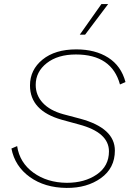

<svg xmlns="http://www.w3.org/2000/svg" viewBox="-20 -913 644 941"><path d="M477 -893H510L397 -743H371ZM306 8Q199 7 126 -45.5Q53 -98 36 -185L64 -197Q76 -116 143.5 -67Q211 -18 307 -17Q395 -17 454.5 -58Q514 -99 514 -171Q514 -264 367 -303L283 -326Q127 -370 127 -494Q127 -571 188.5 -621Q250 -671 354 -671Q447 -671 510.5 -630.5Q574 -590 595 -511L568 -499Q528 -646 352 -646Q263 -646 209 -603.5Q155 -561 155 -497Q155 -446 190 -408.5Q225 -371 291 -353L374 -331Q543 -285 543 -175Q543 -89 474.5 -40Q406 9 306 8Z"/></svg>

Font: Elaine Sans ExtraLight
Style: Italic
Weight: 275
Italic angle: -13°
Designer: Wei Huang
Foundry: Wei Huang
Version: Version 2.001;December 24, 2019;FontCreator 12.0.0.2547 64-b